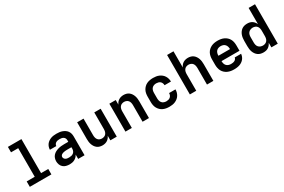

<svg xmlns="http://www.w3.org/2000/svg" viewBox="108 -1913 4583 3098"><g transform="rotate(-30 2400.0 -363.5)"><path d="M99 0V-101H249V-634H115V-735H367V-101H501V0Z M839 8Q807 8 775.5 0Q744 -8 720 -29Q696 -50 684.5 -80.5Q673 -111 673 -143Q673 -171 682 -199Q691 -227 710.5 -248.5Q730 -270 755.5 -283.5Q781 -297 808.5 -305Q836 -313 864.5 -316Q893 -319 922 -319H1000V-352Q1000 -370 991.5 -386Q983 -402 967.5 -411.5Q952 -421 934 -424Q916 -427 898 -427Q881 -427 864 -424Q847 -421 832 -412.5Q817 -404 807.5 -388.5Q798 -373 798 -356H679Q679 -356 679 -356Q679 -356 679 -356Q679 -382 687.5 -407.5Q696 -433 711.5 -453.5Q727 -474 749 -489Q771 -504 795.5 -513Q820 -522 846 -525Q872 -528 898 -528Q925 -528 951.5 -525Q978 -522 1003.5 -513Q1029 -504 1051.5 -489Q1074 -474 1089.5 -452.5Q1105 -431 1112 -405Q1119 -379 1119 -352V0H1000V-81Q989 -59 971.5 -41.5Q954 -24 932.5 -12.5Q911 -1 887 3.5Q863 8 839 8ZM886 -93Q907 -93 928 -97.5Q949 -102 966 -115Q983 -128 991.5 -148Q1000 -168 1000 -189V-218H922Q909 -218 895.5 -217Q882 -216 869 -214Q856 -212 843 -208.5Q830 -205 818.5 -198Q807 -191 799.5 -179.5Q792 -168 792 -155Q792 -139 801 -125.5Q810 -112 824 -104.5Q838 -97 854 -95Q870 -93 886 -93Z M1452 8Q1426 8 1400 1Q1374 -6 1353.5 -22Q1333 -38 1318.5 -60Q1304 -82 1295.5 -107Q1287 -132 1284 -158Q1281 -184 1281 -210V-520H1400V-210Q1400 -188 1405 -166.5Q1410 -145 1423 -127.5Q1436 -110 1457 -101.5Q1478 -93 1500 -93Q1522 -93 1543 -101.5Q1564 -110 1577 -127.5Q1590 -145 1595 -166.5Q1600 -188 1600 -210V-520H1719V0H1600V-86Q1591 -65 1576 -46.5Q1561 -28 1541 -15.5Q1521 -3 1498 2.5Q1475 8 1452 8Z M1881 0V-520H2000V-434Q2009 -455 2024 -473.5Q2039 -492 2059 -504.5Q2079 -517 2102 -522.5Q2125 -528 2148 -528Q2174 -528 2200 -521Q2226 -514 2246.5 -498Q2267 -482 2281.5 -460Q2296 -438 2304.5 -413Q2313 -388 2316 -362Q2319 -336 2319 -310V0H2200V-310Q2200 -332 2195 -353.5Q2190 -375 2177 -392.5Q2164 -410 2143 -418.5Q2122 -427 2100 -427Q2078 -427 2057 -418.5Q2036 -410 2023 -392.5Q2010 -375 2005 -353.5Q2000 -332 2000 -310V0Z M2698 8Q2668 8 2638.5 3Q2609 -2 2582 -14.5Q2555 -27 2533.5 -48Q2512 -69 2498 -95Q2484 -121 2478.5 -150.5Q2473 -180 2473 -210V-310Q2473 -340 2478.5 -369.5Q2484 -399 2498 -425Q2512 -451 2533.5 -472Q2555 -493 2582 -505.5Q2609 -518 2638.5 -523Q2668 -528 2698 -528Q2725 -528 2753 -524Q2781 -520 2806.5 -509Q2832 -498 2854 -480.5Q2876 -463 2891 -439Q2906 -415 2913.5 -388Q2921 -361 2921 -333Q2921 -333 2921 -333Q2921 -333 2921 -333H2802Q2802 -333 2802 -333Q2802 -333 2802 -333Q2802 -353 2794.5 -372Q2787 -391 2772 -404Q2757 -417 2737 -422Q2717 -427 2698 -427Q2675 -427 2653.5 -419Q2632 -411 2617.5 -394Q2603 -377 2597.5 -354.5Q2592 -332 2592 -310V-210Q2592 -188 2597.5 -165.5Q2603 -143 2617.5 -126Q2632 -109 2653.5 -101Q2675 -93 2698 -93Q2717 -93 2737 -98Q2757 -103 2772 -116Q2787 -129 2794.5 -148Q2802 -167 2802 -187Q2802 -187 2802 -187Q2802 -187 2802 -187H2921Q2921 -187 2921 -187Q2921 -187 2921 -187Q2921 -159 2913.5 -132Q2906 -105 2891 -81Q2876 -57 2854 -39.5Q2832 -22 2806.5 -11Q2781 0 2753 4Q2725 8 2698 8Z M3081 0V-735H3200V-434Q3209 -455 3224 -473.5Q3239 -492 3259 -504.5Q3279 -517 3302 -522.5Q3325 -528 3348 -528Q3374 -528 3400 -521Q3426 -514 3446.5 -498Q3467 -482 3481.5 -460Q3496 -438 3504.5 -413Q3513 -388 3516 -362Q3519 -336 3519 -310V0H3400V-310Q3400 -332 3395 -353.5Q3390 -375 3377 -392.5Q3364 -410 3343 -418.5Q3322 -427 3300 -427Q3278 -427 3257 -418.5Q3236 -410 3223 -392.5Q3210 -375 3205 -353.5Q3200 -332 3200 -310V0Z M3903 8Q3873 8 3843 3Q3813 -2 3785.5 -14.5Q3758 -27 3735.5 -47.5Q3713 -68 3699 -94Q3685 -120 3679 -150Q3673 -180 3673 -210V-310Q3673 -340 3678.5 -369.5Q3684 -399 3698 -425.5Q3712 -452 3734.5 -472.5Q3757 -493 3784 -505.5Q3811 -518 3840.5 -523Q3870 -528 3900 -528Q3930 -528 3959.5 -523Q3989 -518 4016 -505.5Q4043 -493 4065.5 -472.5Q4088 -452 4102 -425.5Q4116 -399 4121.5 -369.5Q4127 -340 4127 -310V-210H3792Q3792 -187 3798 -164.5Q3804 -142 3819.5 -125Q3835 -108 3857.5 -100.5Q3880 -93 3903 -93Q3919 -93 3936 -95.5Q3953 -98 3968 -105Q3983 -112 3994 -125.5Q4005 -139 4006 -155H4125Q4123 -130 4113.5 -105.5Q4104 -81 4087.5 -61.5Q4071 -42 4049.5 -28Q4028 -14 4003.5 -6Q3979 2 3953.5 5Q3928 8 3903 8ZM3792 -310H4008Q4008 -333 4002 -355.5Q3996 -378 3981 -395Q3966 -412 3944.5 -419.5Q3923 -427 3900 -427Q3877 -427 3855.5 -419.5Q3834 -412 3819 -395Q3804 -378 3798 -355.5Q3792 -333 3792 -310Z M4451 8Q4424 8 4398 1.5Q4372 -5 4350.5 -20.5Q4329 -36 4313.5 -58Q4298 -80 4289 -105Q4280 -130 4276.5 -156.5Q4273 -183 4273 -210V-310Q4273 -337 4276.5 -363.5Q4280 -390 4289 -415Q4298 -440 4313.5 -462Q4329 -484 4350.5 -499.5Q4372 -515 4398 -521.5Q4424 -528 4451 -528Q4475 -528 4498 -523Q4521 -518 4541 -505Q4561 -492 4575.5 -473.5Q4590 -455 4600 -434V-735H4719V0H4600V-86Q4590 -65 4575.5 -46.5Q4561 -28 4541 -15Q4521 -2 4498 3Q4475 8 4451 8ZM4499 -93Q4521 -93 4542 -101.5Q4563 -110 4576.5 -127Q4590 -144 4595 -166Q4600 -188 4600 -210V-310Q4600 -332 4595 -354Q4590 -376 4576.5 -393Q4563 -410 4542 -418.5Q4521 -427 4499 -427Q4477 -427 4455 -419Q4433 -411 4418 -394Q4403 -377 4397.5 -355Q4392 -333 4392 -310V-210Q4392 -187 4397.5 -165Q4403 -143 4418 -126Q4433 -109 4455 -101Q4477 -93 4499 -93Z"/></g></svg>

Font: Iosevka Custom Extended
Style: Bold
Weight: 700
Width: 7
Monospace: yes
Designer: Belleve Invis
Foundry: Belleve Invis
Version: Version 11.2.4; ttfautohint (v1.8.4)